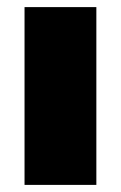

<svg xmlns="http://www.w3.org/2000/svg" viewBox="-20 -520 340 540"><path d="M251 0H49V-500H251Z"/></svg>

Font: Work Sans ExtraBold
Style: Regular
Weight: 800
Designer: Wei Huang
Foundry: Wei Huang
Version: Version 1.500